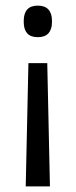

<svg xmlns="http://www.w3.org/2000/svg" viewBox="-20 -518 272 689"><path d="M159.2 150.8 149.6 -291.5H82L72.3 150.8ZM115.7 -497.8Q89.9 -497.8 77.5 -483.7Q65.2 -469.7 65.2 -443.4V-438.4Q65.2 -412.6 77.5 -398.6Q89.9 -384.6 115.7 -384.6Q141.3 -384.6 153.9 -398.6Q166.5 -412.6 166.5 -438.4V-443.4Q166.5 -469.7 153.9 -483.7Q141.3 -497.8 115.7 -497.8Z"/></svg>

Font: Anek Kannada Medium
Style: Regular
Weight: 500
Designer: Vaishnavi Murthy, Maithili Shingre (Kannada) & Yesha Goshar (Latin)
Foundry: Ek Type
Version: Version 1.003